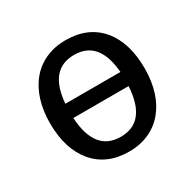

<svg xmlns="http://www.w3.org/2000/svg" viewBox="-126 -675 836 824"><g transform="rotate(-30 292.0 -263.5)"><path d="M293 -539C145 -539 57 -428 57 -263C57 -178 78 -111 119 -62C160 -13 218 12 292 12C439 12 527 -99 527 -264C527 -349 507 -416 466 -465C425 -514 367 -539 293 -539ZM293 -466C375 -466 420 -412 429 -303H156C165 -412 210 -466 293 -466ZM292 -61C207 -61 162 -118 155 -233H429C422 -118 377 -61 292 -61Z"/></g></svg>

Font: Fira Sans
Style: Regular
Weight: 400
Designer: Carrois Corporate & Edenspiekermann AG
Foundry: Carrois Corporate GbR & Edenspiekermann AG
Version: Version 4.203